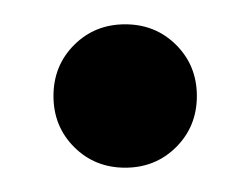

<svg xmlns="http://www.w3.org/2000/svg" viewBox="-20 -130 206 158"><path d="M125 -93Q142 -76 142 -51Q142 -26 125 -9Q108 8 83 8Q58 8 41 -9Q24 -26 24 -51Q24 -76 41 -93Q58 -110 83 -110Q108 -110 125 -93Z"/></svg>

Font: Hind Madurai
Style: Regular
Weight: 400
Designer: Jyotish Sonowal
Foundry: Indian Type Foundry
Version: Version 0.702;PS 1.0;hotconv 1.0.81;makeotf.lib2.5.63406